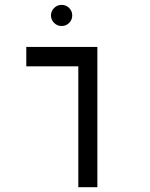

<svg xmlns="http://www.w3.org/2000/svg" viewBox="-20 -782 626 802"><path d="M307.1 0V-504.9H89.8V-585.9H386.7V0ZM237.3 -673.3Q219.2 -673.3 206.1 -686.3Q192.9 -699.2 192.9 -717.3Q192.9 -735.8 206.1 -748.8Q219.2 -761.7 237.3 -761.7Q255.9 -761.7 268.8 -748.8Q281.7 -735.8 281.7 -717.3Q281.7 -699.2 268.8 -686.3Q255.9 -673.3 237.3 -673.3Z"/></svg>

Font: Cascadia Code NF SemiLight
Style: Regular
Weight: 350
Monospace: yes
Designer: Aaron Bell
Foundry: Saja Typeworks
Version: Version 2404.023; ttfautohint (v1.8.4)